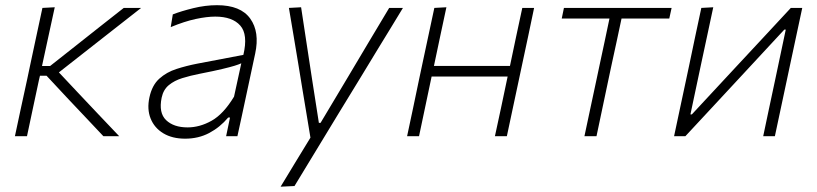

<svg xmlns="http://www.w3.org/2000/svg" viewBox="-20 -525 3149 740"><path d="M37.5 0Q49.5 -56 60.5 -107.8Q71.5 -159.5 85 -220.5L95.5 -270.5Q109 -333 120.2 -386Q131.5 -439 143.5 -494.5L191 -497Q179 -441.5 167.2 -387.5Q155.5 -333.5 142.5 -273.5L142 -270.5H173L272.5 -349Q318.5 -385.5 364.8 -422Q411 -458.5 457 -494.5H524Q469 -451.5 414.2 -408.5Q359.5 -365.5 304.5 -322.5L207 -246L277 -171.5Q317.5 -128.5 358.2 -85.5Q399 -42.5 439.5 0H378.5Q344.5 -36 310.8 -71.8Q277 -107.5 243 -143.5L159.5 -233H134L130 -216Q117.5 -157 106.5 -106Q95.5 -55 84 0Z M693.5 9.5Q644 9.5 609.5 -11.2Q575 -32 560.5 -68.2Q546 -104.5 556 -150Q566 -196.5 594 -221.8Q622 -247 660.2 -259.2Q698.5 -271.5 739.5 -279.5L918 -313.5Q936.5 -392 906 -426.5Q875.5 -461 809.5 -461Q777.5 -461 734.2 -451.8Q691 -442.5 638 -420.5L646 -469.5Q678 -482 724.8 -493.5Q771.5 -505 816.5 -505Q907.5 -505 944.5 -453.2Q981.5 -401.5 963.5 -318.5Q959 -297 953.2 -270.5Q947.5 -244 940.5 -211L925.5 -141Q919 -110.5 911.5 -75.8Q904 -41 895 0H851.5L866.5 -72H859.5Q828 -34.5 786.5 -12.5Q745 9.5 693.5 9.5ZM703 -34Q750 -34 795.8 -59.8Q841.5 -85.5 882 -152.5L910 -281Q900 -276.5 883.8 -271.5Q867.5 -266.5 836.2 -259Q805 -251.5 749 -240.5Q713.5 -233.5 682.8 -224Q652 -214.5 630.8 -197Q609.5 -179.5 603 -148.5Q591 -90 620.2 -62Q649.5 -34 703 -34Z M1061.5 194.5Q1089.5 148 1118.8 100Q1148 52 1176.5 5.5Q1168.5 -42.5 1160.5 -91.2Q1152.5 -140 1144.5 -187.5L1130 -276.5Q1121 -330 1111.8 -385.8Q1102.5 -441.5 1093.5 -494.5L1140.5 -497Q1151 -427 1161.2 -360.8Q1171.5 -294.5 1182 -224.5L1209 -51.5H1215.5L1319.5 -225.5Q1360.5 -294.5 1400 -360.8Q1439.5 -427 1480 -494.5H1533Q1509 -454.5 1486 -417.2Q1463 -380 1435.8 -335.2Q1408.5 -290.5 1371 -228.5L1286 -89.5Q1228 6.5 1187.8 72.2Q1147.5 138 1115 192Z M1549 0Q1561 -56 1572 -108Q1583 -160 1595.5 -220.5L1606 -270Q1619.5 -333 1630.8 -386Q1642 -439 1654 -494.5L1700.5 -497Q1688.5 -440.5 1677 -387Q1665.5 -333.5 1652.5 -271H1945.5Q1958.5 -334 1969.8 -386.5Q1981 -439 1993 -494.5H2038.5Q2027 -439 2015.8 -386Q2004.5 -333 1991 -270L1980.5 -220.5Q1967.5 -160 1956.5 -108Q1945.5 -56 1933.5 0H1887.5Q1899.5 -56 1910.8 -108Q1922 -160 1934.5 -220.5L1936.5 -230H1643.5L1641.5 -220.5Q1629 -160 1617.8 -108Q1606.5 -56 1595 0Z M2232.5 0Q2244.5 -56.5 2255.5 -108.2Q2266.5 -160 2279.5 -220.5L2290 -270Q2301.5 -322.5 2310.5 -365.8Q2319.5 -409 2329 -453.5H2145L2153.5 -494.5H2568.5L2559.5 -453.5H2375.5Q2366 -409 2356.8 -365.8Q2347.5 -322.5 2336 -270L2325.5 -220.5Q2313 -160 2301.8 -108.2Q2290.5 -56.5 2279 0Z M2578 0Q2590 -56.5 2601 -108.2Q2612 -160 2625 -220.5L2635.5 -270Q2648.5 -333 2659.8 -385.8Q2671 -438.5 2683 -494.5L2729 -497Q2717 -441.5 2706 -389.2Q2695 -337 2681.5 -275L2641 -84H2646.5L2816 -266.5Q2868 -322 2921.5 -379.8Q2975 -437.5 3028 -494.5H3072Q3060 -438.5 3048.8 -386Q3037.5 -333.5 3024 -270L3013.5 -220.5Q3000.5 -160 2989.5 -108Q2978.5 -56 2966.5 0H2921.5Q2933 -55.5 2944 -106.8Q2955 -158 2967.5 -217L3008.5 -411H3003L2837 -232Q2784 -175 2729.8 -116.5Q2675.5 -58 2621.5 0Z"/></svg>

Font: Commissioner ExtraLight
Style: Italic
Weight: 200
Italic angle: -12°
Designer: Kostas Bartsokas
Foundry: Kostas Bartsokas
Version: Version 1.000; ttfautohint (v1.8.3)